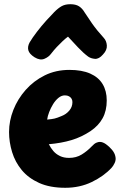

<svg xmlns="http://www.w3.org/2000/svg" viewBox="-20 -887 586 912"><path d="M290 5Q217 5 166 -18Q115 -41 83.5 -79Q52 -117 37.5 -164.5Q23 -212 23 -260Q23 -313 43.5 -365Q64 -417 102 -460Q140 -503 192.5 -529Q245 -555 310 -555Q369 -555 408.5 -537.5Q448 -520 467.5 -487.5Q487 -455 487 -410Q487 -361 467.5 -325.5Q448 -290 411 -265Q368 -236 319.5 -221.5Q271 -207 212 -202Q221 -184 233.5 -169.5Q246 -155 264.5 -146Q283 -137 308 -137Q342 -137 368 -153Q394 -169 415 -191Q428 -205 437.5 -209Q447 -213 454 -213Q468 -213 483.5 -202Q499 -191 512 -175.5Q525 -160 528 -144Q532 -128 524.5 -112.5Q517 -97 510 -90Q473 -50 416 -22.5Q359 5 290 5ZM204 -319Q227 -321 239.5 -324Q252 -327 273 -336Q294 -344 309 -361.5Q324 -379 324 -402Q324 -411 320 -418Q316 -425 308 -429.5Q300 -434 288 -434Q272 -434 257.5 -422Q243 -410 232 -392Q221 -374 213.5 -354.5Q206 -335 204 -319ZM222 -631Q211 -616 190.5 -607.5Q170 -599 144 -615Q119 -631 114.5 -648.5Q110 -666 121 -686Q134 -708 155.5 -736Q177 -764 200 -789.5Q223 -815 238 -830Q257 -849 273.5 -858Q290 -867 314 -867Q340 -867 355.5 -857Q371 -847 382 -828Q394 -809 417 -776Q440 -743 473 -707Q486 -693 487.5 -671Q489 -649 469 -628Q450 -606 431 -607.5Q412 -609 399 -618Q376 -635 350.5 -662Q325 -689 303 -713Q292 -705 278 -692Q264 -679 249.5 -663.5Q235 -648 222 -631Z"/></svg>

Font: Playpen Sans ExtraBold
Style: Regular
Weight: 800
Designer: Laura Meseguer, Veronika Burian, José Scaglione
Foundry: TypeTogether
Version: Version 1.001